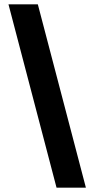

<svg xmlns="http://www.w3.org/2000/svg" viewBox="-20 -813 434 883"><path d="M375 50H240L19 -793H154Z"/></svg>

Font: Spline Sans
Style: Bold
Weight: 700
Designer: Eben Sorkin, Mirko Velimirovic
Foundry: Sorkin Type
Version: Version 1.000; ttfautohint (v1.8.3)